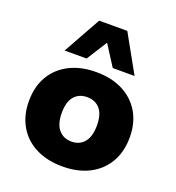

<svg xmlns="http://www.w3.org/2000/svg" viewBox="-140 -880 915 1001"><g transform="rotate(20 317.5 -379.0)"><path d="M318 11Q233 11 170 -21Q107 -53 72.5 -112Q38 -171 38 -251Q38 -331 72.5 -389.5Q107 -448 170 -480Q233 -512 317 -512Q403 -512 465.5 -480Q528 -448 562.5 -389.5Q597 -331 597 -251Q597 -171 562.5 -112Q528 -53 465.5 -21Q403 11 318 11ZM318 -127Q363 -127 389 -158.5Q415 -190 415 -251Q415 -312 389 -342.5Q363 -373 317 -373Q272 -373 246 -342.5Q220 -312 220 -251Q220 -190 246.5 -158.5Q273 -127 318 -127ZM123 -561 239 -769H395L511 -561H390L317 -675L245 -561Z"/></g></svg>

Font: Nunito Sans 9pt Black
Style: Regular
Weight: 900
Version: Version 3.101;gftools[0.9.27]